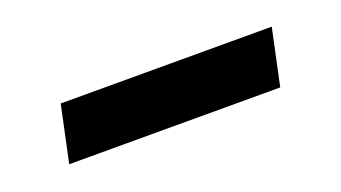

<svg xmlns="http://www.w3.org/2000/svg" viewBox="-27 -861 597 336"><g transform="rotate(-20 271.5 -693.5)"><path d="M86.2 -746.5 63.8 -641.5H456.8L479.2 -746.5Z"/></g></svg>

Font: Hussar Nova
Style: RgIta
Weight: 700
Foundry: Cannot Into Space Fonts
Version: Version 0.99